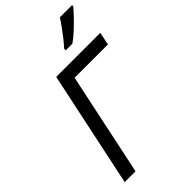

<svg xmlns="http://www.w3.org/2000/svg" viewBox="-281 -1030 1116 1116"><g transform="rotate(-45 277.0 -472.0)"><path d="M41 0 192 -714H554L538 -635H264L130 0ZM340 -784V-797Q358 -816 378.5 -842Q399 -868 418.5 -895Q438 -922 452 -944H552V-934Q538 -917 510.5 -888Q483 -859 452 -830.5Q421 -802 395 -784Z"/></g></svg>

Font: Noto Sans IKEA
Style: Italic
Weight: 400
Italic angle: -12°
Designer: Monotype Design Team
Foundry: Monotype Imaging Inc.
Version: Version 2.001